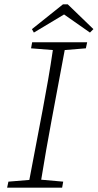

<svg xmlns="http://www.w3.org/2000/svg" viewBox="-20 -870 453 890"><path d="M124 -646 129 -674H384L378 -646L280 -638L219 -312Q206 -243 194 -174Q182 -105 171 -37L273 -28L268 0H13L19 -28L116 -36L178 -362Q191 -431 203 -500Q215 -569 225 -638ZM294 -850 413 -735 397 -719 277 -803 137 -719 128 -735 272 -850Z"/></svg>

Font: Source Serif Pro Light
Style: Italic
Weight: 300
Italic angle: -12°
Designer: Frank Grießhammer
Foundry: Adobe Systems Incorporated
Version: Version 3.001;hotconv 1.0.111;makeotfexe 2.5.65597